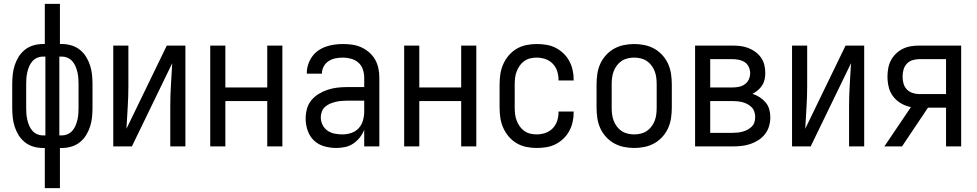

<svg xmlns="http://www.w3.org/2000/svg" viewBox="-20 -755 5040 990"><path d="M211 215V8H200Q176 8 152 1Q128 -6 108.5 -21.5Q89 -37 76 -58Q63 -79 55.5 -102.5Q48 -126 45.5 -150.5Q43 -175 43 -200V-320Q43 -345 45.5 -369.5Q48 -394 55.5 -417.5Q63 -441 76 -462Q89 -483 108.5 -498.5Q128 -514 152 -521Q176 -528 200 -528H211V-735H289V-528H300Q324 -528 348 -521Q372 -514 391.5 -498.5Q411 -483 424 -462Q437 -441 444.5 -417.5Q452 -394 454.5 -369.5Q457 -345 457 -320V-200Q457 -175 454.5 -150.5Q452 -126 444.5 -102.5Q437 -79 424 -58Q411 -37 391.5 -21.5Q372 -6 348 1Q324 8 300 8H289V215ZM214 -57V-463H200Q185 -463 170.5 -456.5Q156 -450 146 -438Q136 -426 130 -411.5Q124 -397 120.5 -381.5Q117 -366 116 -351Q115 -336 115 -320V-200Q115 -184 116 -169Q117 -154 120.5 -138.5Q124 -123 130 -108.5Q136 -94 146 -82Q156 -70 170.5 -63.5Q185 -57 200 -57ZM286 -57H300Q315 -57 329.5 -63.5Q344 -70 354 -82Q364 -94 370 -108.5Q376 -123 379.5 -138.5Q383 -154 384 -169Q385 -184 385 -200V-320Q385 -336 384 -351Q383 -366 379.5 -381.5Q376 -397 370 -411.5Q364 -426 354 -438Q344 -450 329.5 -456.5Q315 -463 300 -463H286Z M564 0V-520H642V-312Q642 -257 638.5 -202Q635 -147 632 -91L840 -520H936V0H858V-208Q858 -263 861.5 -318Q865 -373 868 -429L660 0Z M1064 0V-520H1142V-304H1358V-520H1436V0H1358V-234H1142V0Z M1714 8Q1683 8 1652.5 -0.5Q1622 -9 1599.5 -30Q1577 -51 1566.5 -81.5Q1556 -112 1556 -143Q1556 -168 1562.5 -193Q1569 -218 1585 -237.5Q1601 -257 1623 -270.5Q1645 -284 1669 -292Q1693 -300 1718 -303Q1743 -306 1769 -306H1858V-355Q1858 -376 1851 -397Q1844 -418 1828 -432Q1812 -446 1791 -452Q1770 -458 1749 -458Q1730 -458 1711 -454.5Q1692 -451 1675.5 -440.5Q1659 -430 1649.5 -413Q1640 -396 1640 -377V-375H1562V-378Q1562 -401 1569 -422.5Q1576 -444 1589 -462.5Q1602 -481 1620.5 -494Q1639 -507 1660.5 -514.5Q1682 -522 1704 -525Q1726 -528 1749 -528Q1773 -528 1797 -524.5Q1821 -521 1843 -511Q1865 -501 1883.5 -485Q1902 -469 1914 -448Q1926 -427 1931 -403Q1936 -379 1936 -355V0H1858V-86Q1850 -65 1835.5 -46.5Q1821 -28 1802 -15Q1783 -2 1760 3Q1737 8 1714 8ZM1746 -62Q1769 -62 1791.5 -69.5Q1814 -77 1829.5 -94Q1845 -111 1851.5 -134Q1858 -157 1858 -180V-236H1769Q1754 -236 1739 -234.5Q1724 -233 1709.5 -229.5Q1695 -226 1681 -220Q1667 -214 1656 -204Q1645 -194 1639.5 -179.5Q1634 -165 1634 -150Q1634 -130 1643 -111.5Q1652 -93 1668.5 -81.5Q1685 -70 1705 -66Q1725 -62 1746 -62Z M2064 0V-520H2142V-304H2358V-520H2436V0H2358V-234H2142V0Z M2747 8Q2720 8 2693.5 2.5Q2667 -3 2644 -16.5Q2621 -30 2603.5 -50.5Q2586 -71 2575 -95.5Q2564 -120 2560 -146.5Q2556 -173 2556 -200V-320Q2556 -347 2560 -373.5Q2564 -400 2575 -424.5Q2586 -449 2603.5 -469.5Q2621 -490 2644 -503.5Q2667 -517 2693.5 -522.5Q2720 -528 2747 -528Q2772 -528 2797 -524Q2822 -520 2844 -509Q2866 -498 2884.5 -480.5Q2903 -463 2915 -441Q2927 -419 2932.5 -394.5Q2938 -370 2938 -345V-340H2860V-343Q2860 -366 2853 -388Q2846 -410 2830 -426.5Q2814 -443 2792 -450.5Q2770 -458 2747 -458Q2730 -458 2713.5 -454Q2697 -450 2683 -440Q2669 -430 2659.5 -416Q2650 -402 2644 -386.5Q2638 -371 2636 -354Q2634 -337 2634 -320V-200Q2634 -183 2636 -166Q2638 -149 2644 -133.5Q2650 -118 2659.5 -104Q2669 -90 2683 -80Q2697 -70 2713.5 -66Q2730 -62 2747 -62Q2770 -62 2792 -69.5Q2814 -77 2830 -93.5Q2846 -110 2853 -132Q2860 -154 2860 -177V-180H2938V-175Q2938 -150 2932.5 -125.5Q2927 -101 2915 -79Q2903 -57 2884.5 -39.5Q2866 -22 2844 -11Q2822 0 2797 4Q2772 8 2747 8Z M3250 8Q3223 8 3196.5 2.5Q3170 -3 3146.5 -16Q3123 -29 3104.5 -49.5Q3086 -70 3075 -94.5Q3064 -119 3060 -146Q3056 -173 3056 -200V-320Q3056 -347 3060 -374Q3064 -401 3075 -425.5Q3086 -450 3104.5 -470.5Q3123 -491 3146.5 -504Q3170 -517 3196.5 -522.5Q3223 -528 3250 -528Q3277 -528 3303.5 -522.5Q3330 -517 3353.5 -504Q3377 -491 3395.5 -470.5Q3414 -450 3425 -425.5Q3436 -401 3440 -374Q3444 -347 3444 -320V-200Q3444 -173 3440 -146Q3436 -119 3425 -94.5Q3414 -70 3395.5 -49.5Q3377 -29 3353.5 -16Q3330 -3 3303.5 2.5Q3277 8 3250 8ZM3250 -62Q3267 -62 3284 -66Q3301 -70 3315 -79.5Q3329 -89 3339.5 -103Q3350 -117 3356 -133Q3362 -149 3364 -166Q3366 -183 3366 -200V-320Q3366 -337 3364 -354Q3362 -371 3356 -387Q3350 -403 3339.5 -417Q3329 -431 3315 -440.5Q3301 -450 3284 -454Q3267 -458 3250 -458Q3233 -458 3216 -454Q3199 -450 3185 -440.5Q3171 -431 3160.5 -417Q3150 -403 3144 -387Q3138 -371 3136 -354Q3134 -337 3134 -320V-200Q3134 -183 3136 -166Q3138 -149 3144 -133Q3150 -117 3160.5 -103Q3171 -89 3185 -79.5Q3199 -70 3216 -66Q3233 -62 3250 -62Z M3757 0H3564V-520H3757Q3778 -520 3798.5 -517.5Q3819 -515 3838.5 -507.5Q3858 -500 3875 -487.5Q3892 -475 3904 -458Q3916 -441 3921 -420.5Q3926 -400 3926 -379Q3926 -362 3922.5 -345.5Q3919 -329 3910 -315Q3901 -301 3888 -290Q3875 -279 3860 -271Q3880 -265 3897.5 -253.5Q3915 -242 3928 -226.5Q3941 -211 3946.5 -191Q3952 -171 3952 -150Q3952 -127 3945.5 -104.5Q3939 -82 3924.5 -63.5Q3910 -45 3890.5 -32.5Q3871 -20 3849 -12.5Q3827 -5 3803.5 -2.5Q3780 0 3757 0ZM3642 -304H3757Q3774 -304 3790.5 -307.5Q3807 -311 3820.5 -320.5Q3834 -330 3841 -345.5Q3848 -361 3848 -377Q3848 -394 3841 -409.5Q3834 -425 3820.5 -434Q3807 -443 3790.5 -446.5Q3774 -450 3757 -450H3642ZM3642 -70H3757Q3771 -70 3784 -71.5Q3797 -73 3810 -76.5Q3823 -80 3835 -86.5Q3847 -93 3856.5 -102.5Q3866 -112 3870 -125Q3874 -138 3874 -152Q3874 -165 3870 -178Q3866 -191 3856.5 -201Q3847 -211 3835 -217.5Q3823 -224 3810.5 -227.5Q3798 -231 3784.5 -232.5Q3771 -234 3757 -234H3642Z M4064 0V-520H4142V-312Q4142 -257 4138.5 -202Q4135 -147 4132 -91L4340 -520H4436V0H4358V-208Q4358 -263 4361.5 -318Q4365 -373 4368 -429L4160 0Z M4540 0 4677 -203Q4650 -208 4626 -222Q4602 -236 4585.5 -257.5Q4569 -279 4562.5 -306Q4556 -333 4556 -360Q4556 -382 4560 -403.5Q4564 -425 4574 -444Q4584 -463 4600 -478.5Q4616 -494 4635.5 -503.5Q4655 -513 4676.5 -516.5Q4698 -520 4719 -520H4936V0H4858V-200H4765L4631 0ZM4858 -270V-450H4719Q4702 -450 4684.5 -444.5Q4667 -439 4655 -425.5Q4643 -412 4638.5 -395Q4634 -378 4634 -360Q4634 -342 4638.5 -325Q4643 -308 4655 -295Q4667 -282 4684.5 -276Q4702 -270 4719 -270Z"/></svg>

Font: Iosevka Fixed
Style: Regular
Weight: 400
Monospace: yes
Designer: Belleve Invis
Foundry: Belleve Invis
Version: Version 33.2.4